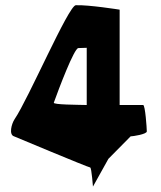

<svg xmlns="http://www.w3.org/2000/svg" viewBox="-20 -728 617 735"><path d="M34 -206C34 -206 318 -87 325 -87C331 -87 336 -6 336 -14L395 -120L480 -206C488 -206 542 -214 542 -225C542 -236 536 -326 528 -326H438V-691C438 -691 319 -710 270 -708C242 -706 88 -348 36 -272C24 -254 13 -212 34 -206ZM186 -335C205 -388 264 -544 280 -544C288 -544 312 -545 312 -545V-326C276 -327 183 -327 186 -335Z"/></svg>

Font: Ampere
Style: SCSuCnd
Weight: 400
Version: Version 1